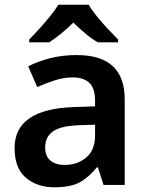

<svg xmlns="http://www.w3.org/2000/svg" viewBox="-20 -786 625 816"><path d="M306 -552Q510 -552 510 -364V0H420L396 -75H392Q356 -31 317.5 -10.5Q279 10 211 10Q138 10 90 -30.5Q42 -71 42 -157Q42 -322 293 -331L384 -334V-357Q384 -412 359 -434.5Q334 -457 290 -457Q251 -457 212.5 -444.5Q174 -432 138 -416L100 -504Q140 -525 192.5 -538.5Q245 -552 306 -552ZM318 -254Q236 -251 204 -227Q172 -203 172 -160Q172 -121 195 -103Q218 -85 254 -85Q309 -85 346.5 -116.5Q384 -148 384 -210V-256ZM357 -766Q370 -743 392.5 -715.5Q415 -688 439.5 -662Q464 -636 482 -618V-606H396Q370 -621 344 -642.5Q318 -664 292 -690Q265 -664 240 -643.5Q215 -623 189 -606H104V-618Q123 -637 146.5 -663Q170 -689 192 -716Q214 -743 228 -766Z"/></svg>

Font: Noto Sans Lao Looped SemiBold
Style: Regular
Weight: 600
Designer: Mark Frömberg, Ben Mitchell
Foundry: The Fontpad Ltd
Version: Version 1.002; ttfautohint (v1.8.4.7-5d5b)